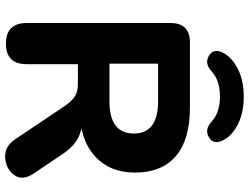

<svg xmlns="http://www.w3.org/2000/svg" viewBox="-130 -823 962 742"><g transform="rotate(90 351.0 -452.0)"><path d="M149 6Q69 6 69 -74V-630Q69 -705 144 -705H395Q520 -705 583.5 -650.5Q647 -596 647 -492Q647 -394 581.5 -336Q516 -278 398 -278L427 -290Q480 -290 513 -273Q546 -256 576 -212L650 -102Q680 -58 656.5 -26Q633 6 589.5 9Q546 12 518 -30L387 -225Q370 -249 352 -260.5Q334 -272 306 -272H228V-74Q228 6 149 6ZM226 -394H371Q496 -394 496 -488Q496 -582 371 -582H226ZM256 -789Q225 -760 194.5 -779Q164 -798 186 -837Q205 -870 249 -891.5Q293 -913 353 -913Q413 -913 457 -892Q501 -871 520 -837Q542 -798 511.5 -779Q481 -760 450 -789Q415 -821 353 -821Q291 -821 256 -789Z"/></g></svg>

Font: Nunito VF Beta Light
Style: Regular
Weight: 300
Designer: Vernon Adams
Foundry: newtypography
Version: Version 3.001